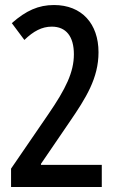

<svg xmlns="http://www.w3.org/2000/svg" viewBox="-20 -744 465 764"><path d="M24 -73V0H385V-88H143V-92L257 -259C322 -354 372 -433 372 -536C372 -650 305 -724 195 -724C133 -724 84 -702 27 -652L77 -585C113 -620 147 -638 186 -638C243 -638 274 -599 274 -528C274 -457 242 -391 172 -289Z"/></svg>

Font: Noto Sans Devanagari UI ExtraCondensed Medium
Style: Regular
Weight: 500
Width: 2
Designer: Jelle Bosma - Monotype Design Team
Foundry: Monotype Imaging Inc.
Version: Version 2.003